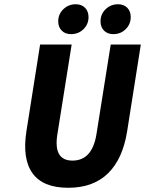

<svg xmlns="http://www.w3.org/2000/svg" viewBox="-20 -868 680 900"><path d="M313 -708Q285.6 -708 269.3 -724.6Q252.9 -741.2 252.9 -768.1Q252.9 -801.8 277.1 -825Q301.3 -848.1 335 -848.1Q362.3 -848.1 378.7 -831.5Q395 -814.9 395 -788.1Q395 -754.4 371.3 -731.2Q347.7 -708 313 -708ZM511.2 -708Q483.9 -708 467.5 -724.6Q451.2 -741.2 451.2 -768.1Q451.2 -801.8 475.3 -825Q499.5 -848.1 533.2 -848.1Q560.5 -848.1 576.7 -831.5Q592.8 -814.9 592.8 -788.1Q592.8 -754.4 569.1 -731.2Q545.4 -708 511.2 -708ZM299.8 12.2Q181.6 12.2 132.6 -55.7Q83.5 -123.5 104 -253.9L168 -659.2H315.9L249 -238.8Q229 -115.2 319.8 -115.2Q412.1 -115.2 432.1 -238.8L499 -659.2H640.1L576.2 -253.9Q555.7 -123.5 486.6 -55.7Q417.5 12.2 299.8 12.2Z"/></svg>

Font: Office Code Pro Bold Italic
Style: Regular
Weight: 700
Italic angle: -9°
Designer: Nathan Rutzky & Paul D. Hunt
Foundry: Adobe Systems Incorporated
Version: Version 1.004;PS 001.004;hotconv 1.0.70;makeotf.lib2.5.58329